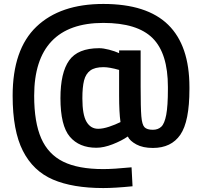

<svg xmlns="http://www.w3.org/2000/svg" viewBox="-20 -746 1015 972"><path d="M44 -261Q44 -496 164.5 -611Q285 -726 503 -726Q724 -726 831.5 -620.5Q939 -515 939 -305V-295Q939 -131 893 -64Q847 3 754 3Q703 3 670 -15Q637 -33 627 -55Q595 -33 550 -15.5Q505 2 468 2Q381 2 333.5 -54Q286 -110 286 -249Q286 -378 330 -440Q374 -502 482 -502Q503 -502 532 -494.5Q561 -487 583 -477V-491H692V-307Q692 -200 695.5 -157.5Q699 -115 711.5 -102Q724 -89 754 -89Q780 -89 796.5 -104.5Q813 -120 821.5 -164.5Q830 -209 830 -295V-306Q830 -476 752.5 -553Q675 -630 503 -630Q329 -630 241 -537Q153 -444 153 -261Q153 -127 188.5 -46Q224 35 300 72.5Q376 110 503 110Q554 110 646 101L651 197Q561 206 503 206Q348 206 248 163Q148 120 96 18Q44 -84 44 -261ZM590 -128Q583 -177 583 -262V-392Q534 -406 504 -406Q460 -406 437 -389Q414 -372 405.5 -338.5Q397 -305 397 -248Q397 -165 418 -129.5Q439 -94 477 -94Q501 -94 532.5 -104.5Q564 -115 590 -128Z"/></svg>

Font: Cairo SemiBold
Style: Regular
Weight: 600
Designer: Mohamed Gaber, Accademia di Belle Arti di Urbino and others
Foundry: Kief Type Foundry, Accademia di Belle Arti di Urbino and others
Version: Version 3.011